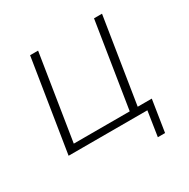

<svg xmlns="http://www.w3.org/2000/svg" viewBox="-142 -614 860 874"><g transform="rotate(-30 287.5 -177.0)"><path d="M444 130 464 0H50L127 -484H169L98 -36H392L463 -484H505L434 -36H508L482 130Z"/></g></svg>

Font: Nunito Sans 12pt ExtraLight
Style: Italic
Weight: 200
Italic angle: -9°
Designer: Vernon Adams
Foundry: Vernon Adams
Version: Version 3.101;gftools[0.9.27]